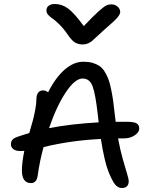

<svg xmlns="http://www.w3.org/2000/svg" viewBox="-20 -923 766 971"><path d="M543 -900.9Q562 -900.9 575 -889.2Q587.9 -877.4 587.9 -862.8Q587.9 -851.1 573.7 -834.2Q559.6 -817.4 506.8 -772Q490.7 -757.8 470.9 -739Q451.2 -720.2 443.8 -714.4Q436.5 -708.5 424.8 -703.4Q413.1 -698.2 397.9 -698.2Q375 -698.2 358.2 -709Q341.3 -719.7 321.8 -749Q301.3 -778.8 279.3 -800.3Q257.3 -821.8 244.6 -830.1Q231.9 -838.4 223.4 -848.1Q214.8 -857.9 214.8 -870.1Q214.8 -885.3 226.3 -894Q237.8 -902.8 257.8 -902.8Q292.5 -902.8 323.7 -880.4Q355 -857.9 403.8 -791Q450.7 -840.8 479 -866Q507.3 -891.1 518.6 -896Q529.8 -900.9 543 -900.9ZM84 -159.2Q60.1 -159.2 47.6 -168.7Q35.2 -178.2 35.2 -192.9Q35.2 -206.1 41.7 -214.8Q48.3 -223.6 64.9 -230Q107.9 -244.6 127.9 -250Q141.1 -295.4 146.2 -314Q151.4 -332.5 157.7 -365.2Q164.1 -397.9 164.1 -420.9Q164.1 -441.4 172.6 -453.6Q181.2 -465.8 196.8 -465.8Q211.9 -465.8 223.1 -456.1Q261.2 -531.2 307.1 -571Q353 -610.8 401.9 -610.8Q427.2 -610.8 446.8 -605.5Q466.3 -600.1 481.4 -590.3Q496.6 -580.6 508.1 -562.7Q519.5 -544.9 527.3 -524.9Q535.2 -504.9 541.7 -473.1Q548.3 -441.4 552.7 -409.9Q557.1 -378.4 562 -332Q563.5 -318.8 564.9 -307.1H621.1Q657.7 -307.1 670.9 -299.1Q684.1 -291 684.1 -272.9Q684.1 -253.9 661.1 -238.5Q638.2 -223.1 606 -223.1H577.1Q587.4 -166.5 601.1 -117.9Q614.7 -69.3 622.8 -43.9Q630.9 -18.6 630.9 -5.9Q630.9 10.3 622.1 19Q613.3 27.8 597.2 27.8Q576.2 27.8 561.8 9.8Q547.4 -8.3 528.8 -54.2Q508.3 -105 490.2 -220.2Q338.4 -212.9 200.2 -179.2Q180.7 -107.9 170.9 -37.1Q166 2.9 137.2 2.9Q90.8 2.9 90.8 -61Q90.8 -101.1 103 -160.2Q100.1 -160.2 93.5 -159.7Q86.9 -159.2 84 -159.2ZM397.9 -525.9Q359.4 -525.9 313 -456.5Q266.6 -387.2 228 -274.9Q338.4 -296.4 479 -304.2Q477.1 -316.4 475.1 -338.9Q462.9 -447.8 448.2 -486.8Q433.6 -525.9 397.9 -525.9Z"/></svg>

Font: Shantell Sans Irregular Bouncy
Style: Regular
Weight: 400
Designer: Stephen Nixon, Anya Danilova, Shantell Martin
Foundry: Arrow Type
Version: Version 1.006;[9816181b4]